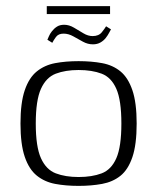

<svg xmlns="http://www.w3.org/2000/svg" viewBox="-20 -603 514 628"><path d="M237 5Q195 5 160.5 -1.5Q126 -8 100.5 -28.5Q75 -49 61 -90Q47 -131 47 -199Q47 -267 61 -308Q75 -349 100.5 -369.5Q126 -390 160.5 -396.5Q195 -403 237 -403Q279 -403 314 -396.5Q349 -390 374 -369.5Q399 -349 413 -308Q427 -267 427 -199Q427 -130 413 -89Q399 -48 374 -28Q349 -8 314 -1.5Q279 5 237 5ZM237 -24Q281 -24 312.5 -36Q344 -48 360.5 -85.5Q377 -123 377 -199Q377 -275 360.5 -312.5Q344 -350 312.5 -362Q281 -374 237 -374Q194 -374 162.5 -362Q131 -350 114 -312.5Q97 -275 97 -199Q97 -123 114 -85.5Q131 -48 162.5 -36Q194 -24 237 -24ZM284 -458Q267 -458 251.5 -466.5Q236 -475 220 -484Q204 -493 188 -493Q171 -493 163 -482Q155 -471 151 -463L135 -473Q137 -477 140 -484.5Q143 -492 150 -501Q157 -510 166.5 -516Q176 -522 190 -522Q206 -522 222 -512.5Q238 -503 253 -494Q268 -485 283 -485Q303 -485 313 -497.5Q323 -510 327 -517L343 -507Q341 -504 337 -496Q333 -488 326 -479Q319 -470 308.5 -464Q298 -458 284 -458ZM133 -557V-583H340V-557Z"/></svg>

Font: Genos Thin Light
Style: Regular
Weight: 300
Version: Version 1.010